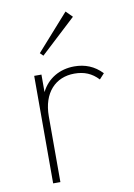

<svg xmlns="http://www.w3.org/2000/svg" viewBox="-81 -757 564 809"><g transform="rotate(-10 201.0 -352.0)"><path d="M80 0H111V-281C111 -382 167 -440 248 -440C290 -440 322 -427 350 -397L371 -420C338 -455 298 -470 253 -470C191 -470 138 -440 111 -385V-460H80ZM120 -550 133 -537 284 -677 257 -704Z"/></g></svg>

Font: MV Cash Thin
Style: Regular
Weight: 100
Designer: Rodrigo Fuenzalida
Foundry: fragTYPE
Version: Version 1.100;Glyphs 3.1.2 (3151)